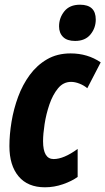

<svg xmlns="http://www.w3.org/2000/svg" viewBox="-20 -786 448 816"><path d="M171 10Q98 10 59 -36.5Q20 -83 20 -165Q20 -214 29 -268.5Q38 -323 57 -374.5Q76 -426 106.5 -467.5Q137 -509 180 -534Q223 -559 280 -559Q352 -559 408 -521L351 -411Q337 -423 318 -430.5Q299 -438 282 -438Q249 -438 226.5 -410.5Q204 -383 190 -342Q176 -301 169.5 -258.5Q163 -216 163 -186Q163 -110 208 -110Q251 -110 310 -153V-34Q285 -16 247.5 -3Q210 10 171 10ZM299 -612Q265 -612 248 -629Q231 -646 231 -674Q231 -710 253.5 -738Q276 -766 320 -766Q387 -766 387 -703Q387 -667 364.5 -639.5Q342 -612 299 -612Z"/></svg>

Font: Noto Sans ExtraCondensed ExtraBold
Style: Italic
Weight: 800
Width: 2
Italic angle: -12°
Designer: Monotype Design Team
Foundry: Monotype Imaging Inc.
Version: Version 2.013; ttfautohint (v1.8.4.7-5d5b)